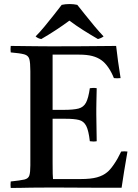

<svg xmlns="http://www.w3.org/2000/svg" viewBox="-20 -928 680 949"><path d="M33 1Q31 -14 33 -31Q80 -36 100 -40.5Q120 -45 125 -60.5Q130 -76 130 -111V-576Q130 -618 125 -636Q120 -654 99.5 -659.5Q79 -665 33 -669Q31 -684 33 -701Q59 -701 78.5 -700.5Q98 -700 118 -700Q138 -700 166 -699.5Q194 -699 237 -699Q316 -699 385 -699.5Q454 -700 500 -700.5Q546 -701 554 -701Q558 -664 563.5 -625Q569 -586 576 -542Q559 -540 543 -542Q531 -572 515 -595Q499 -618 482 -630Q463 -644 436.5 -651Q410 -658 371 -658H240V-385H295Q343 -385 368 -391.5Q393 -398 405 -420.5Q417 -443 424 -492Q442 -495 458 -492Q457 -448 456.5 -424.5Q456 -401 456 -390Q456 -379 456 -372Q456 -366 456 -362L458 -230Q443 -227 424 -230Q418 -283 406 -306Q394 -329 370.5 -335Q347 -341 304 -341H240V-124Q240 -90 240.5 -69.5Q241 -49 242 -43H379Q429 -43 459.5 -51.5Q490 -60 510 -77Q524 -88 543 -115.5Q562 -143 579 -179Q595 -181 610 -179Q600 -123 593 -78Q586 -33 581 0Q536 0 483 0Q430 0 377 -0.5Q324 -1 280.5 -1Q237 -1 211 -1Q164 -1 134.5 -0.5Q105 0 82.5 0.5Q60 1 33 1ZM323 -826Q292 -803 257 -780Q222 -757 184 -735Q167 -738 156 -748Q177 -769 200.5 -797.5Q224 -826 246.5 -854.5Q269 -883 285 -904Q293 -906 303.5 -907Q314 -908 324 -908Q333 -908 343.5 -907Q354 -906 362 -904Q379 -883 401.5 -854.5Q424 -826 448 -797.5Q472 -769 492 -748Q480 -739 464 -735Q426 -757 390.5 -779.5Q355 -802 323 -826Z"/></svg>

Font: Tiro Tamil
Style: Regular
Weight: 400
Designer: Tamil: Fernando Mello & Fiona Ross. Latin: John Hudson.
Foundry: Tiro Typeworks Ltd.
Version: Version 1.52